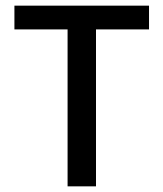

<svg xmlns="http://www.w3.org/2000/svg" viewBox="-20 -659 578 679"><path d="M219 0V-621.5H319.5V0ZM31 -555V-639H507V-555Z"/></svg>

Font: Anek Bangla Medium Medium
Style: Regular
Weight: 500
Version: Version 1.003